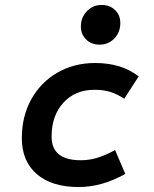

<svg xmlns="http://www.w3.org/2000/svg" viewBox="-20 -742 620 774"><path d="M297 12Q189 12 128.5 -40Q68 -92 68 -185Q68 -273 106 -341.5Q144 -410 211 -449Q278 -488 364 -488Q470 -488 539 -434L481 -344Q450 -364 423 -372Q396 -380 361 -380Q283 -380 235.5 -328Q188 -276 188 -191Q188 -96 306 -96Q339 -96 371 -105.5Q403 -115 444 -137L485 -41Q391 12 297 12ZM382 -562Q348 -562 327 -583Q306 -604 306 -635Q306 -672 330.5 -697Q355 -722 389 -722Q423 -722 444 -701.5Q465 -681 465 -649Q465 -612 441 -587Q417 -562 382 -562Z"/></svg>

Font: Sometype Mono
Style: Bold Italic
Weight: 700
Italic angle: -12°
Monospace: yes
Designer: Ryoichi Tsunekawa
Foundry: Dharma Type
Version: Version 1.000; ttfautohint (v1.8.3)